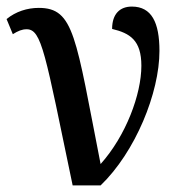

<svg xmlns="http://www.w3.org/2000/svg" viewBox="-28 -564 549 584"><path d="M193 0H278C384 -102 457 -282 457 -409C457 -496 433 -544 373 -544C337 -544 313 -522 313 -476C367 -463 402 -442 402 -364C402 -277 355 -151 278 -65C202 -452 198 -540 90 -540C55 -540 20 -529 -8 -506L11 -460C27 -470 39 -475 53 -475C99 -475 109 -403 193 0Z"/></svg>

Font: Noto Serif SemiCondensed Medium
Style: Regular
Weight: 500
Width: 4
Designer: Monotype Design Team
Foundry: Monotype Imaging Inc.
Version: Version 2.014